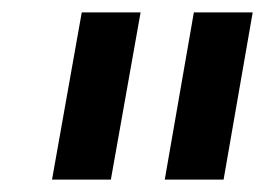

<svg xmlns="http://www.w3.org/2000/svg" viewBox="-20 -783 428 310"><path d="M159 -493H64L112 -763H207ZM341 -493H246L293 -763H388Z"/></svg>

Font: Open Sauce Sans SemiBold Italic
Style: Regular
Weight: 600
Italic angle: -10°
Designer: Alfredo Marco Pradil
Foundry: Creative Sauce Fz LLC
Version: Version 1.477